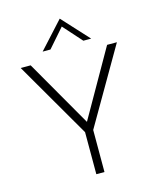

<svg xmlns="http://www.w3.org/2000/svg" viewBox="-133 -1022 928 1116"><g transform="rotate(-15 330.5 -464.0)"><path d="M334 -881 434 -769H481L335 -928H334L189 -769H236ZM561 -710 332 -308 101 -710H41L306 -253V0H355V-253L620 -710Z"/></g></svg>

Font: Sulaf Light
Style: Regular
Weight: 300
Designer: Bandar Raffah (Arabic) and Santiago Orozco (Latin)
Foundry: Caramella and Typemade
Version: Version 1.005;PS 001.005;hotconv 1.0.88;makeotf.lib2.5.64775